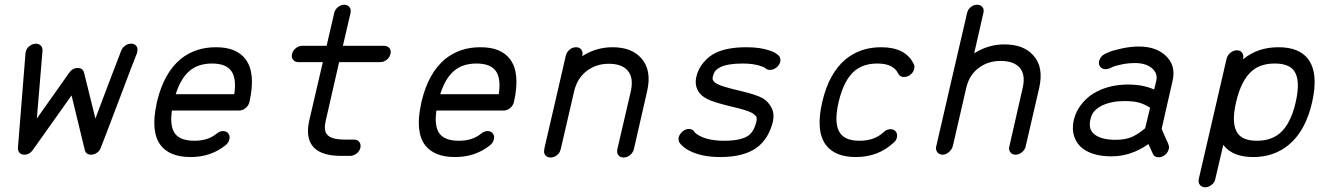

<svg xmlns="http://www.w3.org/2000/svg" viewBox="-20 -662 5640 813"><path d="M536 -477Q550 -477 557.5 -467Q565 -457 561 -443Q561 -440 560 -437Q550 -412 534 -370.5Q518 -329 485 -241Q452 -153 429.5 -95Q407 -37 407 -37Q403 -24 391 -15.5Q379 -7 366 -7Q344 -7 339 -27L283 -258Q119 -27 119 -27Q105 -7 83 -7Q70 -7 62.5 -15.5Q55 -24 56 -37Q88 -437 88 -437Q89 -440 89 -442Q92 -457 105 -467Q118 -477 132 -477Q145 -477 153 -468.5Q161 -460 160 -447L136 -160Q273 -354 273 -354Q287 -374 309 -374Q331 -374 336 -354L384 -160Q391 -178 402 -208Q413 -238 437 -300.5Q461 -363 477 -405Q493 -447 493 -447Q498 -460 509.5 -468.5Q521 -477 535 -477Q535 -477 536 -477Z M894 -462Q895 -462 895 -462Q982 -462 1020 -411Q1064 -352 1036 -229Q1032 -214 1019.5 -204Q1007 -194 993 -194H708Q698 -126 722 -95Q745 -66 803 -66Q861 -66 897 -96Q910 -107 925 -107Q939 -107 947 -96.5Q955 -86 951 -72Q948 -57 935 -47Q873 3 787 3Q700 3 661 -46Q617 -103 643 -222Q643 -225 644 -228.5Q645 -232 646 -236Q675 -354 745 -412Q807 -462 894 -462ZM878 -393Q820 -393 784 -363Q746 -332 724 -263H972Q982 -331 959 -362Q936 -393 878 -393Z M1437 -642Q1452 -642 1460 -631.5Q1468 -621 1464 -607Q1464 -607 1464 -606L1432 -468H1606Q1621 -468 1629 -458Q1637 -448 1633.5 -433.5Q1630 -419 1617.5 -409Q1605 -399 1590 -399H1416L1360 -154Q1350 -113 1363 -95Q1379 -71 1439 -71H1479Q1494 -71 1501.5 -61Q1509 -51 1506 -36.5Q1503 -22 1490 -12Q1477 -2 1463 -2H1423Q1333 -2 1301 -47Q1274 -85 1290 -154L1347 -399Q1244 -399 1244 -399Q1244 -399 1243 -399Q1229 -399 1221 -409Q1213 -419 1216.5 -433.5Q1220 -448 1232.5 -458Q1245 -468 1259 -468Q1259 -468 1260 -468H1363Q1363 -468 1395 -606Q1395 -606 1395 -607Q1398 -621 1410.5 -631.5Q1423 -642 1437 -642Z M2014 -462Q2015 -462 2015 -462Q2102 -462 2140 -411Q2184 -352 2156 -229Q2152 -214 2139.5 -204Q2127 -194 2113 -194H1828Q1818 -126 1842 -95Q1865 -66 1923 -66Q1981 -66 2017 -96Q2030 -107 2045 -107Q2059 -107 2067 -96.5Q2075 -86 2071 -72Q2068 -57 2055 -47Q1993 3 1907 3Q1820 3 1781 -46Q1737 -103 1763 -222Q1763 -225 1764 -228.5Q1765 -232 1766 -236Q1795 -354 1865 -412Q1927 -462 2014 -462ZM1998 -393Q1940 -393 1904 -363Q1866 -332 1844 -263H2092Q2102 -331 2079 -362Q2056 -393 1998 -393Z M2419 -462Q2434 -462 2441.5 -452Q2449 -442 2446 -427L2445 -424Q2504 -462 2574 -462Q2654 -462 2695 -416Q2741 -365 2720 -275L2664 -30Q2660 -15 2647.5 -5Q2635 5 2620.5 5Q2606 5 2598.5 -5Q2591 -15 2594 -30L2651 -275Q2664 -334 2637 -364Q2612 -392 2558 -392Q2505 -392 2465 -362Q2424 -331 2411 -275L2355 -33L2354 -30Q2351 -15 2338.5 -5Q2326 5 2311.5 5Q2297 5 2289 -5Q2281 -15 2285 -30V-33L2341 -275Q2341 -275 2376 -427Q2380 -442 2392 -452Q2404 -462 2419 -462Z M3141 -462Q3201 -462 3242 -447Q3252 -444 3260.5 -439Q3269 -434 3272 -431L3276 -428Q3287 -418 3284 -400Q3280 -386 3267.5 -376Q3255 -366 3241 -366Q3228 -366 3221 -373Q3219 -376 3205 -381Q3174 -393 3125 -393Q3063 -393 3031 -378Q3016 -370 3009.5 -362.5Q3003 -355 2998 -336Q2996 -327 3000 -321Q3004 -313 3018 -306Q3039 -295 3107 -279Q3181 -262 3210 -246Q3234 -231 3247 -205.5Q3260 -180 3253 -148Q3235 -73 3182 -35Q3127 3 3030 3Q2949 3 2897 -25Q2885 -31 2875.5 -39Q2866 -47 2862 -52L2858 -57Q2851 -67 2854 -81Q2858 -95 2870.5 -105.5Q2883 -116 2897 -116Q2913 -116 2921 -103Q2924 -97 2942 -87Q2981 -66 3046 -66Q3118 -66 3149 -88Q3173 -105 3183 -148Q3186 -162 3182 -168.5Q3178 -175 3164 -184Q3142 -196 3076 -211Q3001 -229 2974 -243Q2947 -257 2936 -277Q2921 -303 2928.5 -336.5Q2936 -370 2959 -397.5Q2982 -425 3012 -439Q3061 -462 3141 -462Z M3711 -462Q3815 -462 3849 -391Q3854 -382 3851 -371Q3848 -356 3835.5 -346Q3823 -336 3808 -336Q3790 -336 3783 -351Q3763 -393 3695 -393Q3637 -393 3600 -363Q3553 -324 3531 -229.5Q3509 -135 3539 -96Q3562 -66 3620 -66Q3683 -66 3721 -102Q3734 -115 3751 -115Q3765 -115 3773 -105Q3781 -95 3778 -80Q3775 -67 3764 -58Q3699 3 3604 3Q3517 3 3478 -47Q3433 -106 3461.5 -229.5Q3490 -353 3562 -412Q3624 -462 3711 -462Z M4117 -642Q4117 -642 4118 -642Q4132 -642 4140 -632Q4148 -622 4144 -607L4105 -436Q4164 -474 4233 -474Q4314 -474 4355 -428Q4401 -378 4380 -288L4323 -42Q4320 -28 4307.5 -17.5Q4295 -7 4280.5 -7Q4266 -7 4258 -17.5Q4250 -28 4254 -42L4310 -288Q4324 -346 4297 -376Q4272 -404 4217 -404Q4164 -404 4125 -375Q4083 -344 4071 -288L4015 -45L4014 -42Q4010 -28 3997.5 -17.5Q3985 -7 3971 -7Q3957 -7 3949 -17.5Q3941 -28 3944 -42L3945 -45L4001 -288Q4001 -288 4075 -607Q4078 -622 4090.5 -632Q4103 -642 4117 -642Z M4803 -465Q4872 -465 4913 -429Q4961 -387 4945 -319L4924 -227L4899 -117Q4900 -113 4903 -106Q4906 -99 4912.5 -84.5Q4919 -70 4923.5 -60.5Q4928 -51 4927 -51Q4932 -42 4929 -31Q4926 -17 4913.5 -6.5Q4901 4 4886 4Q4867 4 4861 -12L4843 -52Q4769 0 4687 0Q4610 0 4566 -32Q4540 -51 4529 -83Q4518 -115 4527 -155Q4537 -195 4564 -226.5Q4591 -258 4626 -275Q4683 -304 4757 -304Q4820 -304 4867 -283L4876 -319Q4883 -351 4859 -372Q4833 -395 4787 -395Q4758 -395 4731 -389.5Q4704 -384 4692 -379L4680 -373Q4670 -369 4661 -369Q4647 -369 4639 -379Q4631 -389 4634 -403Q4639 -424 4659 -434Q4666 -437 4678.5 -442.5Q4691 -448 4729 -456.5Q4767 -465 4803 -465ZM4741 -234Q4686 -234 4646 -215Q4625 -204 4613.5 -191Q4602 -178 4597 -155Q4587 -113 4616.5 -91.5Q4646 -70 4703 -70Q4745 -70 4772.5 -82Q4800 -94 4829 -119L4850 -206Q4826 -221 4803 -227.5Q4780 -234 4741 -234Z M5519 -412Q5564 -352 5536 -229Q5508 -106 5435 -47Q5373 3 5286.5 3Q5200 3 5161 -47Q5161 -47 5160.5 -48Q5160 -49 5160 -49L5126 96Q5126 96 5126 97Q5123 111 5110 121Q5097 131 5083 131Q5069 131 5061 121Q5053 111 5056 97Q5056 96 5056 96L5174 -414Q5178 -429 5190.5 -439Q5203 -449 5217.5 -449Q5232 -449 5239.5 -439Q5247 -429 5244 -414L5243 -410Q5243 -410 5244 -411Q5245 -412 5245 -412Q5306 -462 5393.5 -462Q5481 -462 5519 -412ZM5378 -393Q5319 -393 5283 -363Q5236 -324 5214 -229.5Q5192 -135 5222 -96Q5244 -66 5302 -66Q5360 -66 5397 -96Q5445 -135 5466.5 -229.5Q5488 -324 5459 -363Q5436 -393 5378 -393Z"/></svg>

Font: Brass Mono
Style: Italic
Weight: 400
Italic angle: -13°
Monospace: yes
Version: Version 1.100; ttfautohint (v1.8.3) -l 8 -r 50 -G 200 -x 14 